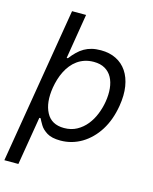

<svg xmlns="http://www.w3.org/2000/svg" viewBox="-138 -815 881 1108"><g transform="rotate(15 303.0 -261.0)"><path d="M152 -727.3H235.8L191.8 -458.8H198.9Q217 -482.2 235.1 -499.8Q253.2 -517.4 273.6 -529.1Q294 -540.8 318 -546.7Q342 -552.6 372.2 -552.6Q424 -552.6 463.4 -532.8Q502.8 -513.1 527.5 -476.4Q552.2 -439.6 560.5 -387.8Q568.9 -335.9 558.2 -271.3Q544 -184.7 504.3 -121.4Q484.4 -89.8 459.5 -65.2Q434.7 -40.5 406.1 -23.4Q377.5 -6.4 345.7 2.5Q313.9 11.4 279.8 11.4Q227.6 11.4 198.9 -6.4Q184.7 -15.3 174.2 -25.2Q163.7 -35.2 157 -46.5Q150.2 -57.9 145.1 -67.1Q139.9 -76.3 136.4 -83.8H128.9L81 204.5H-2.8ZM175.1 -122.2Q205.6 -63.9 281.2 -63.9Q323.9 -63.9 357.1 -82.2Q390.3 -100.5 414.2 -130.1Q438.2 -159.8 453.1 -197.1Q468 -234.4 474.4 -272.7Q481.5 -315.7 477.8 -353Q474.1 -390.3 459 -418Q443.9 -445.7 416.7 -461.5Q389.6 -477.3 349.4 -477.3Q320.3 -477.3 296 -469.3Q271.7 -461.3 252 -447.1Q232.2 -432.9 216.8 -413.5Q201.3 -394.2 190 -371.4Q178.6 -348.7 171 -323.5Q163.4 -298.3 159.1 -272.7Q144.2 -180 175.1 -122.2Z"/></g></svg>

Font: Inter P
Style: Italic
Weight: 400
Italic angle: -9.40001°
Designer: Rasmus Andersson
Foundry: rsms
Version: Version 3.018;git-588b23468